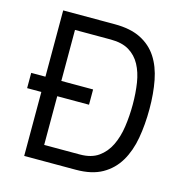

<svg xmlns="http://www.w3.org/2000/svg" viewBox="-104 -792 849 887"><g transform="rotate(15 321.0 -348.0)"><path d="M22 -379H90V-696H337Q412 -696 461.5 -671Q511 -646 540 -601.5Q569 -557 581 -495Q593 -433 593 -359Q593 -284 581.5 -219Q570 -154 541 -105Q512 -56 462.5 -28Q413 0 337 0H90V-306H22ZM513 -359Q513 -414 505.5 -462Q498 -510 478.5 -546Q459 -582 425 -602.5Q391 -623 337 -623H166V-379H318V-306H166V-73H337Q391 -73 425 -97Q459 -121 478.5 -161Q498 -201 505.5 -252.5Q513 -304 513 -359Z"/></g></svg>

Font: TitilliumText22L 400 wt
Style: 400 wt
Weight: 400
Designer: Campivisivi
Foundry: Campivisivi
Version: 1.000